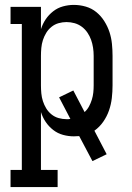

<svg xmlns="http://www.w3.org/2000/svg" viewBox="-20 -548 540 783"><path d="M23 215V145H69V-450H23V-520H147V-429Q154 -451 166.5 -469.5Q179 -488 197 -502Q215 -516 237 -522Q259 -528 281 -528Q306 -528 330 -521Q354 -514 373 -498.5Q392 -483 405.5 -461.5Q419 -440 426.5 -417Q434 -394 436.5 -369.5Q439 -345 439 -320V-200Q439 -174 436 -148Q433 -122 424.5 -97.5Q416 -73 401 -51.5Q386 -30 365 -15L415 81L357 109L303 7Q298 7 292.5 7.5Q287 8 281 8Q259 8 237 2Q215 -4 197 -18Q179 -32 166.5 -50.5Q154 -69 147 -91V145H215V215ZM251 -62Q255 -62 259 -62Q263 -62 267 -63L221 -151L279 -179L325 -91Q336 -101 343 -114Q350 -127 354.5 -141.5Q359 -156 360.5 -170.5Q362 -185 362 -200V-320Q362 -337 359.5 -353.5Q357 -370 351.5 -385.5Q346 -401 336.5 -415Q327 -429 313.5 -439Q300 -449 284 -453.5Q268 -458 251 -458Q235 -458 219 -453.5Q203 -449 190 -438.5Q177 -428 168.5 -414Q160 -400 155 -384.5Q150 -369 148.5 -352.5Q147 -336 147 -320V-200Q147 -184 148.5 -167.5Q150 -151 155 -135.5Q160 -120 168.5 -106Q177 -92 190 -81.5Q203 -71 219 -66.5Q235 -62 251 -62Z"/></svg>

Font: Iosevka Slab
Style: Regular
Weight: 400
Monospace: yes
Designer: Belleve Invis
Foundry: Belleve Invis
Version: Version 11.2.4; ttfautohint (v1.8.3)